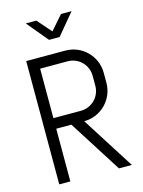

<svg xmlns="http://www.w3.org/2000/svg" viewBox="-132 -977 786 1053"><g transform="rotate(-15 261.0 -450.0)"><path d="M482 0 292 -299C387 -299 464 -376 464 -471V-528C464 -623 387 -700 292 -700H70V0H133V-299H219L409 0ZM401 -471C401 -409 351 -359 289 -359H133V-640H289C351 -640 401 -590 401 -528ZM381 -900H321L251 -820L181 -900H121L221 -780H281Z"/></g></svg>

Font: Abel
Style: Regular
Weight: 400
Designer: Matthew Desmond
Foundry: Matthew Desmond
Version: Version 1.002